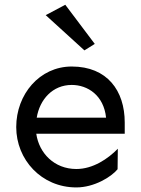

<svg xmlns="http://www.w3.org/2000/svg" viewBox="-20 -780 598 814"><path d="M284.2 -419.9C351.6 -419.9 419.9 -376 429.7 -281.2H135.7C148.4 -358.4 203.1 -419.9 284.2 -419.9ZM284.2 -498C147.5 -498 48.8 -379.9 48.8 -241.2C48.8 -103.5 155.3 14.6 303.7 14.6C378.9 14.6 451.2 -29.3 478.5 -62.5L479.5 -149.4C437.5 -106.4 374 -63.5 303.7 -63.5C210 -63.5 145.5 -130.9 133.8 -212.9H508.8V-260.7C508.8 -395.5 434.6 -498 284.2 -498ZM381.8 -593.8 256.8 -759.8 173.8 -715.8 337.9 -566.4Z"/></svg>

Font: Sen-gleads
Style: Regular
Weight: 400
Designer: Kosal Sen, Philatype
Foundry: Philatype
Version: Version 1.004; ttfautohint (v1.8.3)